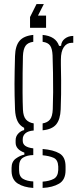

<svg xmlns="http://www.w3.org/2000/svg" viewBox="-20 -777 383 946"><path d="M144 149Q97 146 67.8 127.5Q38.5 109 37 68Q37 63.5 37 59.2Q37 55 37 50Q37 19 58.5 3.8Q80 -11.5 100 -15V-25Q57 -41 57 -74Q57 -78 57 -80.2Q57 -82.5 57 -86Q57 -105.5 70.2 -119.2Q83.5 -133 99 -136V-147Q76.5 -158.5 66 -180.8Q55.5 -203 54 -238Q52.5 -276.5 52 -306.5Q51.5 -336.5 51.5 -364.5Q51.5 -392.5 52.2 -425Q53 -457.5 54 -501Q55.5 -551.5 76.5 -576Q97.5 -600.5 144 -605V-571Q117 -567.5 105.8 -551.2Q94.5 -535 93 -501Q92 -467.5 91.5 -418.8Q91 -370 91.2 -320.8Q91.5 -271.5 93 -237Q94.5 -203.5 108 -188.2Q121.5 -173 146 -169V-134Q119 -132 105.5 -120.5Q92 -109 92 -91Q92 -89.5 92 -87.5Q92 -85.5 92 -84Q92 -67 105.2 -58Q118.5 -49 144 -46V-13Q114 -12.5 94 -0.5Q74 11.5 74 44Q74 47.5 74 52Q74 56.5 74 62Q74 92.5 93.2 104Q112.5 115.5 144 117ZM190 149V118Q224 115.5 244.8 104.2Q265.5 93 267 61Q267 56.5 267 52Q267 47.5 267 43Q265.5 10 244 0.5Q222.5 -9 190 -12V-43Q243.5 -38.5 273.2 -21Q303 -3.5 303 43Q303 47.5 303 52.5Q303 57.5 303 62Q303 109 271.2 127.8Q239.5 146.5 190 149ZM190 -135V-169Q214 -173 226.2 -188Q238.5 -203 240 -239Q241.5 -276.5 241.8 -323.2Q242 -370 241.2 -417.2Q240.5 -464.5 239 -504Q237.5 -537 227 -552.2Q216.5 -567.5 190 -571V-605Q255 -599 271 -551H281Q282 -573 299.5 -586.5Q317 -600 341 -600V-566H333Q309 -566 294.5 -544.8Q280 -523.5 280 -483V-459Q281 -414.5 281.2 -380.2Q281.5 -346 281 -312.8Q280.5 -279.5 279 -238Q277 -188.5 256.8 -164Q236.5 -139.5 190 -135ZM196 -757 167 -700H207V-640H128V-693L160 -757Z"/></svg>

Font: Big Shoulders Stencil Text Thin Thin
Style: Regular
Weight: 250
Version: Version 2.001